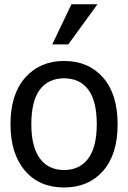

<svg xmlns="http://www.w3.org/2000/svg" viewBox="-20 -838 583 874"><path d="M515.4 -272.3Q515.4 -134.9 449 -59.7Q382.6 15.4 271.8 15.4Q157.9 15.4 92.8 -62.1Q27.7 -139.5 27.7 -272.3Q27.7 -409.2 94.9 -484.9Q162.1 -560.5 271.8 -560.5Q382.6 -560.5 449 -485.1Q515.4 -409.7 515.4 -272.3ZM420.5 -272.3Q420.5 -378.5 381.8 -430Q343.1 -481.5 271.8 -481.5Q200 -481.5 161.3 -430Q122.6 -378.5 122.6 -272.3Q122.6 -169.7 161.3 -116.9Q200 -64.1 271.8 -64.1Q342.6 -64.1 381.5 -116.2Q420.5 -168.2 420.5 -272.3ZM423.6 -818.5 290.8 -635.9H217.9L305.1 -818.5Z"/></svg>

Font: Myanmar Handwriting
Style: Regular
Weight: 400
Designer: Khon Soe Zaw Thu
Foundry: PaOh Unicode khonsoezawthu@gmail.com and @hotmail.com
Version: Version 1.30 November 9, 2016